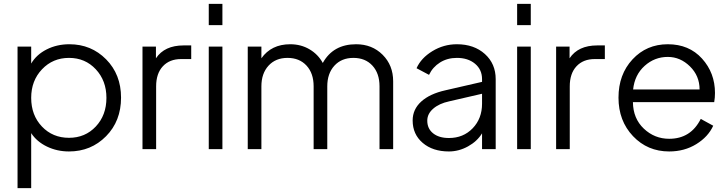

<svg xmlns="http://www.w3.org/2000/svg" viewBox="-20 -765 3718 985"><path d="M336 -538Q448 -538 524.5 -460.5Q601 -383 601 -264Q601 -144 524 -66Q447 12 334 12Q273 12 221 -13Q169 -38 140 -82V200H70V-526H140V-439Q167 -485 219.5 -511.5Q272 -538 336 -538ZM334 -58Q417 -58 471.5 -116Q526 -174 526 -263Q526 -351 471.5 -409.5Q417 -468 334 -468Q251 -468 195.5 -409.5Q140 -351 140 -263Q140 -174 195 -116Q250 -58 334 -58Z M922 -532H961V-462H909Q850 -462 815.5 -425Q781 -388 781 -322V0H711V-526H780V-466Q824 -532 922 -532Z M1051 -636V-745H1121V-636ZM1051 0V-526H1121V0Z M1807 -538Q1889 -538 1943 -484Q1997 -430 1997 -348V0H1927V-322Q1927 -389 1890.5 -428.5Q1854 -468 1793 -468Q1732 -468 1695.5 -428Q1659 -388 1659 -322V0H1589V-322Q1589 -389 1552.5 -428.5Q1516 -468 1455 -468Q1394 -468 1357.5 -428Q1321 -388 1321 -322V0H1251V-526H1321V-466Q1372 -538 1469 -538Q1524 -538 1568 -512Q1612 -486 1636 -442Q1689 -538 1807 -538Z M2324 -538Q2412 -538 2467.5 -488Q2523 -438 2523 -359V0H2453V-81Q2428 -40 2381 -14Q2334 12 2283 12Q2200 12 2148.5 -32Q2097 -76 2097 -147Q2097 -204 2141 -244Q2185 -284 2266 -302L2453 -345V-359Q2453 -408 2417 -438Q2381 -468 2324 -468Q2275 -468 2237.5 -444.5Q2200 -421 2181 -381L2117 -415Q2140 -467 2198 -502.5Q2256 -538 2324 -538ZM2283 -57Q2357 -57 2405 -107Q2453 -157 2453 -233V-284L2284 -245Q2233 -234 2202.5 -207.5Q2172 -181 2172 -146Q2172 -105 2202 -81Q2232 -57 2283 -57Z M2633 -636V-745H2703V-636ZM2633 0V-526H2703V0Z M3044 -532H3083V-462H3031Q2972 -462 2937.5 -425Q2903 -388 2903 -322V0H2833V-526H2902V-466Q2946 -532 3044 -532Z M3648 -288Q3648 -264 3644 -241H3227Q3228 -157 3283 -105Q3338 -53 3413 -53Q3524 -53 3575 -155L3639 -120Q3613 -63 3552 -25.5Q3491 12 3413 12Q3302 12 3227.5 -66.5Q3153 -145 3153 -264Q3153 -383 3225 -460.5Q3297 -538 3406 -538Q3515 -538 3581.5 -464.5Q3648 -391 3648 -288ZM3228 -306H3569Q3569 -376 3519.5 -424.5Q3470 -473 3406 -473Q3338 -473 3287 -427Q3236 -381 3228 -306Z"/></svg>

Font: Plus Jakarta Display Light
Style: Regular
Weight: 300
Designer: Gumpita Rahayu
Foundry: Tokotype Studio
Version: Version 1.000;hotconv 1.0.109;makeotfexe 2.5.65596